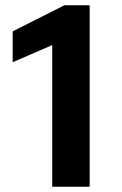

<svg xmlns="http://www.w3.org/2000/svg" viewBox="-20 -708 463 728"><path d="M178 0V-537L28 -472V-589L224 -688H320V0Z"/></svg>

Font: Saira SemiExpanded SemiBold
Style: Regular
Weight: 600
Width: 6
Designer: Hector Gatti with collaboration of the Omnibus-Type team
Foundry: Omnibus-Type
Version: Version 1.101